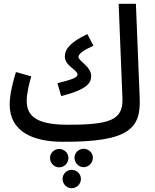

<svg xmlns="http://www.w3.org/2000/svg" viewBox="-20 -727 816 1013"><path d="M310 21C665 23 724 -51 717 -212L697 -707H606L626 -208C630 -96 565 -68 335 -69C165 -69 121 -120 121 -195C121 -237 136 -294 145 -324L64 -347C49 -297 31 -230 31 -176C31 -34 152 21 310 21ZM303 -220C440 -255 461 -289 461 -326C461 -377 394 -404 394 -427C394 -442 418 -461 473 -486L441 -547C349 -504 322 -466 322 -429C322 -379 389 -359 389 -334C389 -317 358 -307 283 -288ZM421 58C395 58 373 79 373 105C373 132 395 155 421 155C448 155 470 132 470 105C470 79 448 58 421 58ZM292 59C266 59 244 80 244 106C244 134 266 156 292 156C319 156 341 134 341 106C341 80 319 59 292 59ZM357 169C332 169 310 191 310 217C310 244 332 266 357 266C385 266 407 244 407 217C407 191 385 169 357 169Z"/></svg>

Font: Noto Sans Arabic UI XCn Md
Style: Regular
Weight: 500
Width: 2
Designer: Monotype Design Team, Nadine Chahine and Nizar Qandah
Foundry: Monotype Imaging Inc.
Version: Version 2.010